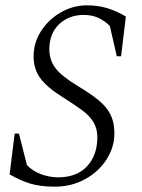

<svg xmlns="http://www.w3.org/2000/svg" viewBox="-20 -690 533 720"><path d="M185 10Q130 10 92 -2Q54 -14 16 -36L35 -189H51L81 -71Q103 -48 134.5 -36.5Q166 -25 198 -25Q268 -25 306.5 -66.5Q345 -108 345 -175Q345 -208 330.5 -232Q316 -256 287.5 -277Q259 -298 216 -325Q158 -361 132 -395.5Q106 -430 106 -479Q106 -530 134 -573.5Q162 -617 208 -643.5Q254 -670 306 -670Q348 -670 383.5 -659Q419 -648 452 -628L434 -479H418L392 -592Q378 -608 353 -621Q328 -634 294 -634Q238 -634 201.5 -599Q165 -564 165 -505Q165 -465 188 -434.5Q211 -404 274 -366Q321 -338 351 -313Q381 -288 395 -259Q409 -230 409 -190Q409 -138 379.5 -92Q350 -46 299 -18Q248 10 185 10Z"/></svg>

Font: Spectral Light
Style: Italic
Weight: 300
Italic angle: -10°
Designer: Jean-Baptiste Levee
Foundry: Production Type
Version: Version 2.001